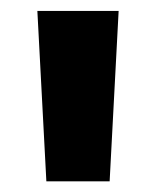

<svg xmlns="http://www.w3.org/2000/svg" viewBox="-20 -720 286 352"><path d="M65 -387.5 48.5 -700H197.5L181 -387.5Z"/></svg>

Font: Geologica
Style: Bold
Weight: 700
Designer: Sindre Bremnes, Frode Helland
Foundry: Monokrom Skriftforlag AS
Version: Version 1.010; ttfautohint (v1.8.4.7-5d5b);gftools[0.9.28]